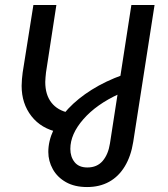

<svg xmlns="http://www.w3.org/2000/svg" viewBox="-20 -530 672 767"><path d="M327.8 217.2Q278 217.2 243.4 197.6Q208.8 178 190.9 145.6Q173 113.2 173 77Q173 33.8 193.5 -10.4Q214 -54.6 252.6 -95.7Q291.2 -136.8 346.3 -171.4Q401.4 -206 471 -231L455.4 -154.6Q365 -113.2 313 -53.7Q261 5.8 261 64.8Q261 96.4 278 117.7Q295 139 329 139Q367.8 139 390.1 112.9Q412.4 86.8 419.2 43.4L504.8 -510H597.4L512.2 37Q503.2 93.8 478.6 134.5Q454 175.2 416 196.2Q378 217.2 327.8 217.2ZM214.2 -1.8Q144.8 -15.8 105.6 -66Q66.4 -116.2 66.4 -187Q66.4 -198.8 67.7 -214.1Q69 -229.4 70.6 -240.6L113.4 -510H205.2L163.8 -240.8Q162.8 -230.8 161.8 -220.5Q160.8 -210.2 160.8 -202.6Q160.8 -151.4 185.5 -120Q210.2 -88.6 255.6 -79.4Z"/></svg>

Font: MuseoModerno Thin
Style: Italic
Weight: 100
Italic angle: -9°
Designer: Pablo Cosgaya, Héctor Gatti, Marcela Romero, and the Authors of The MuseoModerno Project.
Foundry: Omnibus-Type Team
Version: Version 1.003